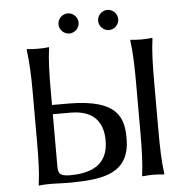

<svg xmlns="http://www.w3.org/2000/svg" viewBox="-55 -854 896 912"><g transform="rotate(-5 393.0 -398.5)"><path d="M148 0C160 0 174 0 189 1C209 2 229 2 250 2C394 0 528 -14 528 -183C528 -272 513 -373 267 -373H189V-445C189 -520 191 -592 199 -645L198 -648C198 -648 181 -645 146 -645C112 -645 94 -648 94 -648L92 -645C100 -588 103 -520 103 -445V-200C103 -125 101 -54 93 0L94 3C94 3 114 0 148 0ZM189 -329H274C402 -329 428 -250 428 -183C428 -111 398 -33 246 -33C191 -33 189 -51 189 -84ZM596 -446V-201C596 -126 594 -55 586 -1L588 2C600 0 627 -1 639 -1C651 -1 678 0 690 2L692 -1C684 -58 682 -126 682 -201V-446C682 -521 684 -593 692 -646L690 -649C678 -647 651 -646 639 -646C627 -646 600 -647 588 -649L586 -646C594 -589 596 -521 596 -446ZM253 -752C253 -726 275 -704 301 -704C327 -704 349 -726 349 -752C349 -778 327 -800 301 -800C275 -800 253 -778 253 -752ZM442 -752C442 -726 464 -704 490 -704C516 -704 538 -726 538 -752C538 -778 516 -800 490 -800C464 -800 442 -778 442 -752Z"/></g></svg>

Font: Libertinus Sans
Style: Regular
Weight: 400
Designer: Philipp H. Poll, Khaled Hosny
Foundry: Caleb Maclennan
Version: Version 7.050;RELEASE